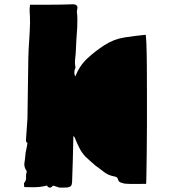

<svg xmlns="http://www.w3.org/2000/svg" viewBox="-20 -824 809 895"><path d="M93 28Q103 16 101.5 3.5Q100 -9 104 -20Q105 -22 104.5 -25.5Q104 -29 102 -30Q91 -48 94 -65.5Q97 -83 98 -99Q99 -113 102.5 -127.5Q106 -142 108 -158Q101 -161 101 -169Q101 -177 102 -185Q105 -230 108 -272Q109 -343 110 -412.5Q111 -482 112 -552Q113 -594 116 -635Q119 -676 120 -718Q120 -732 119.5 -746.5Q119 -761 118 -775Q118 -781 118.5 -787.5Q119 -794 120 -802H209Q238 -802 265 -802.5Q292 -803 319 -804Q346 -804 340 -781Q338 -773 338.5 -766.5Q339 -760 340 -752Q341 -739 340.5 -725Q340 -711 340 -697Q338 -668 336 -638Q334 -608 333 -577Q332 -561 330 -546Q328 -531 331 -515Q333 -510 330 -503.5Q327 -497 327 -491Q325 -479 331 -468Q351 -518 387 -551.5Q423 -585 466 -613Q511 -642 560.5 -649.5Q610 -657 659 -662Q661 -657 662.5 -618.5Q664 -580 664.5 -519.5Q665 -459 665 -387.5Q665 -316 665 -244.5Q665 -173 664 -112Q663 -51 662.5 -12Q662 27 661 33Q635 33 610.5 33.5Q586 34 561 32Q554 30 543.5 27Q533 24 530 12Q528 4 522.5 1.5Q517 -1 511 -2Q484 -7 464.5 -22.5Q445 -38 425 -52Q412 -63 400 -74Q388 -85 377 -95Q361 -113 350.5 -133.5Q340 -154 331 -176Q330 -179 328.5 -182.5Q327 -186 322 -190Q321 -135 319.5 -81Q318 -27 316 26Q315 39 310 43.5Q305 48 293 50Q283 50 274 50.5Q265 51 255 50Q249 48 242 45.5Q235 43 227 41Q220 51 212 50.5Q204 50 199 41Q171 48 145 48.5Q119 49 93 48Q93 42 92 35.5Q91 29 93 28Z"/></svg>

Font: Palette Mosaic
Style: Regular
Weight: 400
Designer: Shibuyafont
Version: Version 1.001